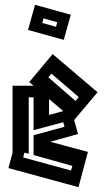

<svg xmlns="http://www.w3.org/2000/svg" viewBox="-20 -747 439 795"><path d="M15 -51 32 -115V-392H119L101 -407L198 -523L384 -365L287 -250L303 -192L188 -160L344 -118L305 28ZM180 -427 293 -329 306 -345 193 -442ZM99 -110 81 -115 76 -95 274 -41 280 -60 119 -105V-187L247 -222L242 -241L119 -208V-344H99ZM183 -271 242 -287 183 -337ZM244 -582 96 -623 125 -727 273 -686ZM155 -652 212 -636 217 -655 160 -671Z"/></svg>

Font: Blaka Hollow
Style: Regular
Weight: 400
Designer: Mohamed Gaber
Foundry: Kief Type Foundry
Version: Version 1.003; ttfautohint (v1.8.4.7-5d5b)